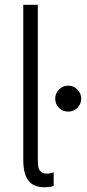

<svg xmlns="http://www.w3.org/2000/svg" viewBox="-20 -772 363 798"><path d="M76.7 -107.4V-752H137.2V-106Q137.2 -89.4 139.2 -78.1Q141.1 -66.9 149.4 -58.6Q157.7 -50.3 175.3 -50.3Q188 -50.3 203.1 -55.7V0.5Q188.5 6.3 164.6 6.3Q118.7 6.3 97.7 -22Q76.7 -50.3 76.7 -107.4ZM209.5 -361.8Q209.5 -384.3 225.3 -400.1Q241.2 -416 263.7 -416Q285.6 -416 301.5 -400.1Q317.4 -384.3 317.4 -361.8Q317.4 -339.4 301.5 -323.7Q285.6 -308.1 263.7 -308.1Q241.2 -308.1 225.3 -323.7Q209.5 -339.4 209.5 -361.8Z"/></svg>

Font: Reddit Sans Light
Style: Regular
Weight: 300
Designer: Stephen Hutchings
Foundry: Reddit
Version: Version 1.013